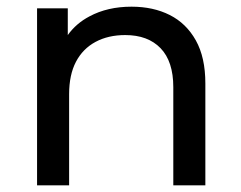

<svg xmlns="http://www.w3.org/2000/svg" viewBox="-20 -555 721 575"><path d="M374 -535Q439 -535 488.5 -510Q538 -485 566.5 -434Q595 -383 595 -305V0H499V-294Q499 -371 461 -410.5Q423 -450 355 -450Q304 -450 266 -429.5Q228 -409 207.5 -370Q187 -331 187 -273V0H91V-530H183V-450Q208 -485 248 -506Q302 -535 374 -535Z"/></svg>

Font: Montserrat Z Med
Style: Regular
Weight: 500
Designer: Julieta Ulanovsky
Foundry: Julieta Ulanovsky
Version: Version 8.000